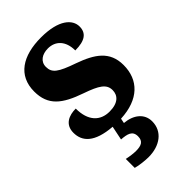

<svg xmlns="http://www.w3.org/2000/svg" viewBox="-239 -626 941 941"><g transform="rotate(-45 231.5 -155.0)"><path d="M202 239C281 239 339 197 339 127C339 73 295 40 235 35L240 10C368 4 435 -64 435 -167C435 -263 371 -304 276 -338C184 -370 159 -388 159 -430C159 -467 190 -487 230 -487C282 -487 318 -451 318 -385C386 -385 416 -408 416 -453C416 -501 368 -549 244 -549C117 -549 33 -496 33 -385C33 -289 88 -246 198 -208C278 -180 310 -160 310 -118C310 -83 286 -54 225 -54C161 -54 118 -96 118 -182C72 -182 26 -164 26 -106C26 -46 66 0 183 9L168 82C208 85 238 91 238 130C238 165 216 174 180 174C164 174 140 171 117 166V228C140 235 183 239 202 239Z"/></g></svg>

Font: Noto Serif Tamil SemiCondensed ExtraBold
Style: Regular
Weight: 800
Width: 4
Designer: Indian Type Foundry, Tom Grace, and the Monotype Design Team
Foundry: Monotype Imaging Inc.
Version: Version 2.004